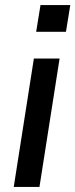

<svg xmlns="http://www.w3.org/2000/svg" viewBox="-20 -734 296 754"><path d="M122 -609 139 -714H256L239 -609ZM34 0 113 -504H214L135 0Z"/></svg>

Font: Winston Medium
Style: Italic
Weight: 500
Italic angle: -9°
Designer: Original fonts by Vernon Adams / Changes by Cristiano Sobral
Foundry: Original fonts by Vernon Adams / Changes by Cristiano Sobral
Version: Version 2.503;July 17, 2020;FontCreator 13.0.0.2655 64-bit